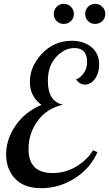

<svg xmlns="http://www.w3.org/2000/svg" viewBox="-20 -965 570 1003"><path d="M12 -158Q12 -238 62 -310Q112 -382 197 -417Q136 -461 136 -537Q136 -618 199.5 -685Q263 -752 355 -752Q417 -752 457.5 -719Q498 -686 498 -627Q498 -583 476 -553Q454 -523 424 -523Q397 -523 377 -550Q399 -558 417 -582Q435 -606 435 -642Q435 -714 368 -714Q317 -714 273.5 -667.5Q230 -621 230 -542Q230 -434 310 -418Q225 -400 177 -334Q129 -268 129 -186Q129 -61 255 -61Q322 -61 379 -95.5Q436 -130 466 -180L489 -170Q451 -84 369.5 -33Q288 18 196 18Q105 18 58.5 -32Q12 -82 12 -158ZM276 -855Q261 -870 261 -892Q261 -914 276 -929.5Q291 -945 313 -945Q335 -945 350.5 -929.5Q366 -914 366 -892Q366 -870 350.5 -855Q335 -840 313 -840Q291 -840 276 -855ZM440 -855Q425 -870 425 -892Q425 -914 440 -929.5Q455 -945 477 -945Q499 -945 514.5 -929.5Q530 -914 530 -892Q530 -870 514.5 -855Q499 -840 477 -840Q455 -840 440 -855Z"/></svg>

Font: Lobster Two
Style: Italic
Weight: 400
Designer: Pablo Impallari
Foundry: Pablo Impallari. www.impallari.com
Version: Version 1.006